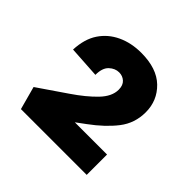

<svg xmlns="http://www.w3.org/2000/svg" viewBox="-105 -857 547 547"><g transform="rotate(45 168.5 -584.0)"><path d="M25 -476Q70 -507 110.5 -534.5Q151 -562 176.5 -588.5Q202 -615 202 -642Q202 -660 192 -669Q182 -678 168 -678Q152 -678 138.5 -665.5Q125 -653 125 -625L29 -631Q31 -675 50 -703.5Q69 -732 101 -747Q133 -762 173 -762Q236 -762 269 -730Q302 -698 302 -651Q302 -607 276 -573.5Q250 -540 207 -508.5Q164 -477 114 -440L140 -488H309V-406H44Z"/></g></svg>

Font: Ysabeau SC ExtraBold
Style: Regular
Weight: 800
Designer: Christian Thalmann (Catharsis Fonts)
Version: Version 2.001;gftools[0.9.30]; featfreeze: smcp